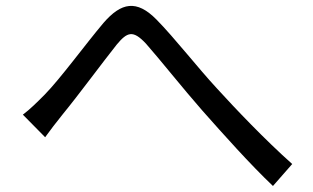

<svg xmlns="http://www.w3.org/2000/svg" viewBox="-20 -655 1040 638"><path d="M56 -274 130 -199C145 -220 168 -250 189 -276C240 -338 321 -448 368 -507C403 -549 422 -556 465 -510C511 -458 587 -362 652 -288C721 -210 812 -108 887 -37L951 -110C861 -190 762 -294 701 -361C637 -430 561 -528 500 -590C434 -657 383 -647 324 -579C264 -508 181 -394 128 -340C101 -313 81 -293 56 -274Z"/></svg>

Font: Noto Sans CJK SC
Style: Regular
Weight: 400
Designer: Ryoko NISHIZUKA 西塚涼子 (kana, bopomofo & ideographs); Paul D. Hunt (Latin, Greek & Cyrillic); Sandoll Communications 산돌커뮤니
Foundry: Adobe
Version: Version 2.004;hotconv 1.0.118;makeotfexe 2.5.65603